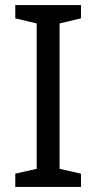

<svg xmlns="http://www.w3.org/2000/svg" viewBox="-20 -734 379 754"><path d="M298 0V-52L214 -71V-642L298 -662V-714H40V-662L124 -642V-71L40 -52V0Z"/></svg>

Font: Noto Sans Tifinagh Agraw Imazighen
Style: Regular
Weight: 400
Designer: JamraPatel
Foundry: JamraPatel LLC
Version: Version 2.006